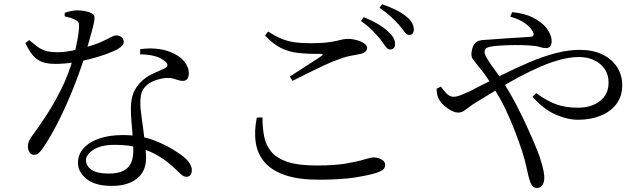

<svg xmlns="http://www.w3.org/2000/svg" viewBox="-20 -837 3040 910"><path d="M644.1 -579.4 644.6 -603.8Q681.9 -609.2 718.3 -606.2Q754.7 -603.3 783.4 -592.1Q828.7 -575 851.8 -547.6Q874.9 -520.2 874.9 -489.6Q874.9 -473.4 868 -463.5Q861 -453.6 846.3 -453.6Q834.9 -453.6 823.9 -457.6Q812.8 -461.5 798.6 -465.1Q784.4 -468.7 762.9 -467.1Q736.8 -463.9 711.8 -454.5Q686.7 -445 670.1 -428.2Q653.4 -411.4 648.8 -388.3Q644.2 -365.2 645.2 -337.5Q646 -319.7 650.3 -288.2Q654.5 -256.7 659.5 -219.7Q664.6 -182.7 668.4 -147.5Q672.2 -112.4 672.2 -87Q672.2 -25.1 629 9.5Q585.8 44.1 509 44.1Q431.1 44.1 390.3 11.2Q349.5 -21.7 349.5 -65.3Q349.5 -103.4 375.1 -133.1Q400.7 -162.8 448.4 -179.8Q496 -196.8 562.5 -196.8Q647.3 -196.8 712.7 -170.9Q778.1 -145 819.9 -115.5Q856.3 -92.6 872.8 -71.4Q889.2 -50.1 889.2 -31.2Q889.2 -16.3 882.6 -7.6Q875.9 1 863.8 1Q854.5 1 846.7 -4.2Q838.8 -9.5 830.4 -17.8Q822 -26.1 811.4 -35.8Q778.1 -68.5 736.8 -94.4Q695.4 -120.3 643.6 -135.4Q591.8 -150.6 526.5 -150.6Q458.2 -150.6 422.9 -127.4Q387.5 -104.2 387.5 -77.3Q387.5 -50.9 413.5 -32.6Q439.5 -14.4 493.7 -14.4Q542.1 -14.4 567.5 -28.8Q592.9 -43.2 602.3 -67.5Q611.8 -91.8 611.8 -121.4Q612 -154.7 609 -189.7Q606.1 -224.6 603.2 -258.8Q600.3 -293.1 600.3 -322.8Q600.3 -365.7 611.9 -395.1Q623.4 -424.5 647.6 -448.4Q671.7 -472.6 702.5 -486.8Q733.2 -501.1 759.2 -512.5Q774.5 -519.9 773.4 -529.7Q772.3 -539.6 758.6 -549.1Q738.3 -565.3 708.4 -572.3Q678.4 -579.3 644.1 -579.4ZM118.1 -647Q139.9 -628.9 157.2 -616Q174.5 -603.1 196.1 -596.3Q217.6 -589.5 251.8 -589.5Q274.4 -589.5 296.8 -592.8Q319.2 -596.1 338.7 -600.5Q358.2 -604.9 371.2 -608.1Q429.6 -624.7 460 -638.5Q490.4 -652.3 505.3 -660.7Q520.3 -669.1 529.6 -669.1Q546.1 -669.1 556.3 -660.3Q566.5 -651.6 566.5 -638.9Q566.5 -625.5 554 -615.8Q541.5 -606.1 532.8 -601.4Q513.3 -591.5 480.8 -579.7Q448.3 -568 407.9 -557.5Q367.6 -547 325 -540.6Q282.3 -534.2 241.5 -534.2Q203.8 -534.2 178.3 -544.1Q152.7 -554.1 134.6 -576.1Q116.5 -598.2 100.3 -633.1ZM286.6 -759.5V-775.9Q299.2 -780.7 315.6 -784.4Q331.9 -788 346.4 -788Q365.6 -788 385.8 -783.8Q406 -779.5 418.8 -771Q425.7 -767.2 427.5 -759.2Q429.2 -751.3 425.8 -732.7Q422.4 -714.2 412.8 -679.9Q403.2 -645.6 386.8 -587.8Q378.5 -559.2 364.2 -517.4Q349.9 -475.7 330.7 -427Q311.4 -378.3 288.4 -327.4Q265.4 -276.6 239.5 -228.1Q213.7 -179.6 186.2 -139.3Q175.9 -123.6 165.5 -113.4Q155 -103.3 141.1 -103.3Q126.7 -103.3 119.5 -115.7Q112.2 -128.2 112.2 -141.8Q112.2 -154.4 116.3 -165.7Q120.3 -177.1 130 -189.8Q162.2 -233 199.7 -290.3Q237.1 -347.6 271.5 -416.9Q306 -486.3 327.2 -563.7Q334 -587.6 340.1 -614.7Q346.2 -641.8 350.1 -666.7Q354 -691.5 354.8 -708.4Q355.6 -724.4 351.4 -731.6Q347.1 -738.9 334.1 -744.4Q323.5 -749.8 310.4 -753.6Q297.3 -757.3 286.6 -759.5Z M1782.7 -650.8Q1767.3 -669.5 1745.4 -692Q1723.6 -714.6 1690.7 -737.6L1704.3 -755.7Q1742.7 -740.1 1771.4 -723Q1800.1 -705.8 1818 -688.4Q1837 -672.2 1844.9 -657.4Q1852.7 -642.6 1852.5 -627.8Q1852.5 -615.6 1846 -609.1Q1839.6 -602.6 1828.5 -602.6Q1817.1 -602.8 1807.3 -617.2Q1797.6 -631.5 1782.7 -650.8ZM1870.6 -719.6Q1853.8 -738.2 1833.4 -757.3Q1812.9 -776.5 1778.8 -800.2L1791.3 -816.7Q1829.2 -803.6 1858.1 -789.1Q1887 -774.5 1905 -759.3Q1924.8 -743.1 1933.1 -728Q1941.4 -712.9 1941.4 -697.3Q1941.4 -684.8 1935.7 -678.2Q1930.1 -671.5 1919.2 -671.5Q1907.2 -671.5 1897 -686Q1886.9 -700.6 1870.6 -719.6ZM1236.2 -668.8 1250.9 -687.5Q1287 -664.1 1317.4 -652.2Q1347.8 -640.2 1379.3 -636.2Q1410.9 -632.2 1450.3 -632.2Q1494.4 -632.2 1523.2 -635.1Q1551.9 -638 1570.5 -642.4Q1589 -646.9 1602.6 -649.8Q1616.1 -652.7 1630.6 -652.7Q1644.3 -652.7 1660.1 -649.4Q1675.9 -646 1689.3 -640.4Q1702.7 -634.9 1711.3 -626.9Q1719.9 -618.9 1719.9 -610.6Q1719.9 -587.8 1684.9 -580.6Q1664.7 -576.6 1639.6 -572Q1614.6 -567.4 1577.4 -552.9Q1552.5 -544.3 1516 -527.3Q1479.6 -510.3 1440.5 -491Q1401.4 -471.7 1366.4 -453.9L1353.7 -474Q1391.3 -498.7 1433.5 -525.7Q1475.6 -552.7 1503.3 -571.3Q1518.3 -581.5 1498.5 -581.7Q1440.3 -581 1394.6 -585.9Q1348.9 -590.7 1311.1 -609.8Q1273.2 -628.8 1236.2 -668.8ZM1224.1 -280.4 1197.1 -279.6Q1183.9 -213.9 1192.4 -159.8Q1200.9 -105.6 1235.2 -66.8Q1269.5 -28 1332.4 -6.6Q1395.3 14.7 1491 14.7Q1595.6 14.7 1663.2 4Q1730.8 -6.8 1765.3 -18.1Q1787.5 -25.7 1796.5 -33.9Q1805.4 -42.1 1805.4 -56.1Q1805.4 -67.3 1797.1 -74.9Q1788.7 -82.6 1776.1 -86.7Q1763.5 -90.9 1751 -90.9Q1737.8 -90.9 1707.1 -81.3Q1676.5 -71.8 1621.8 -62.2Q1567.2 -52.6 1480.2 -52.6Q1393.4 -52.6 1342.1 -69.9Q1290.8 -87.2 1265.3 -118.5Q1239.7 -149.7 1231.8 -191.1Q1223.8 -232.5 1224.1 -280.4Z M2398.3 -758.1 2407.5 -779.4Q2467.8 -773.6 2504.9 -754.1Q2542.1 -734.6 2562.3 -713.1Q2577.2 -696.5 2585.8 -678.2Q2594.5 -659.9 2594.5 -641.8Q2594.5 -624.7 2587.4 -616.9Q2580.3 -609 2566.8 -609Q2554 -609 2540.1 -613.8Q2526.2 -618.6 2506.1 -620Q2486.3 -622.5 2453 -623.1Q2419.7 -623.7 2383.6 -622.6Q2347.5 -621.4 2318.5 -618.2Q2296.2 -615.1 2286.5 -609.8Q2276.7 -604.5 2276.7 -589.9Q2276.7 -577.9 2291.6 -554.5Q2306.4 -531.1 2326.2 -504.5Q2345.9 -477.8 2360.2 -454.7Q2396.6 -399 2426.6 -341.4Q2456.6 -283.7 2481.3 -228.8Q2506 -173.9 2525.6 -126.3Q2539.2 -93 2549.4 -55.5Q2559.7 -17.9 2559.7 6.2Q2559.7 26.6 2550.7 40.2Q2541.8 53.7 2524.6 53.7Q2513.2 53.7 2504.7 45.3Q2496.2 36.9 2490.1 16.5Q2484.9 1.3 2476.8 -37.6Q2468.7 -76.5 2453.2 -125Q2439.6 -165.7 2420.4 -215.9Q2401.2 -266.1 2375.5 -320.2Q2349.7 -374.2 2316.3 -425.4Q2293.4 -462.7 2276.8 -485.4Q2260.3 -508.1 2245.9 -524.9Q2232.4 -541.2 2221 -557.1Q2209.5 -572.9 2217.4 -601.7Q2221.3 -621 2230.4 -630.8Q2239.4 -640.6 2251.1 -644.1Q2262.8 -647.5 2275.8 -647.9Q2288.8 -648.3 2299.9 -649.3Q2342.1 -652.9 2380.9 -655.3Q2419.7 -657.7 2450 -659.5Q2480.4 -661.3 2495.1 -662.6Q2516.1 -665.2 2505.9 -686.6Q2496.8 -704.7 2471.4 -724.5Q2446 -744.3 2398.3 -758.1ZM2069.5 -426.4Q2081.2 -409.6 2096.4 -393.9Q2111.5 -378.3 2129.3 -378.3Q2144.6 -378.3 2166.5 -387Q2188.3 -395.6 2214.5 -408.6Q2286.8 -446 2355.2 -480Q2423.5 -513.9 2488 -541.5Q2552.6 -569.1 2612.9 -584.9Q2673.2 -600.7 2728.5 -600.7Q2789.5 -600.7 2834.3 -579.3Q2879 -557.9 2904.1 -519.9Q2929.1 -481.8 2929.1 -432.7Q2929.1 -379.6 2900.6 -342.9Q2872.1 -306.2 2824.6 -287.8Q2777.1 -269.4 2720.5 -269.4Q2668.2 -269.4 2611.1 -295.1Q2554 -320.8 2504.3 -378.7L2521.8 -395.4Q2572.5 -357.9 2617.3 -342.2Q2662 -326.5 2718.2 -326.5Q2782.7 -326.5 2823.6 -358.1Q2864.4 -389.7 2864.4 -445.5Q2864.4 -482.3 2846.3 -509.4Q2828.1 -536.6 2796.3 -551.7Q2764.6 -566.7 2724.9 -566.7Q2683.2 -566.7 2636.7 -554.5Q2590.3 -542.2 2541.4 -521Q2492.4 -499.8 2442 -473Q2391.6 -446.1 2341.1 -415.5Q2290.7 -385 2241.5 -355Q2217.2 -340.4 2202.3 -328.7Q2187.5 -317 2176.5 -310.3Q2165.6 -303.5 2150.8 -303.5Q2138.1 -303.5 2120.6 -312Q2103.2 -320.5 2087.5 -334.2Q2071.8 -347.8 2063.4 -361Q2056 -373.6 2052.7 -386.7Q2049.5 -399.7 2049.4 -416.6Z"/></svg>

Font: Noto Serif TC
Style: Regular
Weight: 200
Designer: Ryoko NISHIZUKA 西塚涼子 (kana & ideographs); Frank Grießhammer (Latin, Greek & Cyrillic); Wenlong ZHANG 张文龙 (bopomofo); San
Foundry: Adobe
Version: Version 2.001;hotconv 1.1.0;makeotfexe 2.6.0